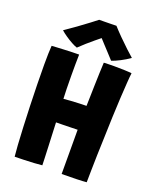

<svg xmlns="http://www.w3.org/2000/svg" viewBox="-157 -959 861 1051"><g transform="rotate(20 273.5 -433.5)"><path d="M58 -1.5Q55.5 -23.5 52.5 -67.2Q49.5 -111 47 -168.5Q44.5 -226 42.2 -289.8Q40 -353.5 38.8 -415.8Q37.5 -478 37.5 -530.5Q37.5 -565.5 38.2 -593.8Q39 -622 40.5 -641Q45.5 -641.5 64.5 -642.5Q83.5 -643.5 109 -644.8Q134.5 -646 159 -646.8Q183.5 -647.5 198.5 -647.5Q197.5 -621 197.5 -587.2Q197.5 -553.5 197.5 -524Q197.5 -486.5 198.5 -446.5Q199.5 -406.5 200.5 -390.5Q218.5 -392.5 243.8 -394Q269 -395.5 293.2 -396.5Q317.5 -397.5 332.5 -397.5Q333 -413 333.8 -444.5Q334.5 -476 335.5 -514.2Q336.5 -552.5 337.8 -589.2Q339 -626 340.5 -652Q352 -652.5 368.5 -653Q385 -653.5 400.5 -653.5Q432 -653.5 460.2 -652.5Q488.5 -651.5 503 -649.5Q500.5 -632 497.8 -592.2Q495 -552.5 492 -499.5Q489 -446.5 486.8 -386.8Q484.5 -327 483 -269Q481 -215.5 479.5 -164.2Q478 -113 477.5 -71.5Q477 -30 476.5 -5Q459.5 -3 416.8 -1.8Q374 -0.5 332 -0.5Q332 -69.5 331.8 -135.8Q331.5 -202 331.5 -258Q314.5 -257.5 291 -257Q267.5 -256.5 244.8 -256Q222 -255.5 206.5 -255.5Q207.5 -228.5 209.2 -191Q211 -153.5 212.5 -115.5Q214 -77.5 215.2 -48.2Q216.5 -19 216.5 -9Q201 -7 169.8 -5.2Q138.5 -3.5 106.8 -2.5Q75 -1.5 58 -1.5ZM336.5 -865.5Q355 -844.5 382.2 -817.2Q409.5 -790 435.5 -765.5Q461.5 -741 476 -729Q451 -711 423.2 -696.8Q395.5 -682.5 374.5 -675.5Q359.5 -692 341.8 -711.2Q324 -730.5 308.2 -747.5Q292.5 -764.5 283.5 -774.5Q272 -765.5 252.8 -749.5Q233.5 -733.5 212.2 -714.8Q191 -696 173.5 -679Q160 -683 140.5 -693.8Q121 -704.5 101.8 -717.8Q82.5 -731 70 -742.5Q100 -762.5 135 -787.8Q170 -813 198.2 -834.5Q226.5 -856 236.5 -864Q245 -864 264.8 -864.2Q284.5 -864.5 305 -864.8Q325.5 -865 336.5 -865.5Z"/></g></svg>

Font: Grandstander
Style: Bold
Weight: 700
Designer: Tyler Finck
Foundry: Etcetera Type Co
Version: Version 1.200; ttfautohint (v1.8.3)